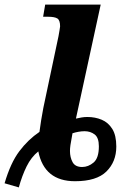

<svg xmlns="http://www.w3.org/2000/svg" viewBox="-22 -780 570 837"><path d="M-2 19Q24 -70 62.5 -121Q101 -172 150 -205Q153 -229 157.5 -256.5Q162 -284 167 -310L233 -622Q235 -635 237.5 -648Q240 -661 240 -665Q240 -692 228 -699.5Q216 -707 187 -707H166L175 -760H417L309 -263Q322 -266 334 -268Q346 -270 359 -270Q393 -270 421.5 -258Q450 -246 467.5 -218Q485 -190 485 -141Q485 -75 442 -32.5Q399 10 305 10Q171 10 145 -120Q114 -95 94 -54.5Q74 -14 60 37ZM336 -52Q363 -52 386 -71.5Q409 -91 409 -142Q409 -180 390.5 -194Q372 -208 347 -208Q334 -208 320 -205.5Q306 -203 294 -199Q287 -162 285 -147Q283 -132 283 -122Q283 -94 294.5 -73Q306 -52 336 -52Z"/></svg>

Font: Noto Serif
Style: Bold Italic
Weight: 700
Italic angle: -12°
Designer: Monotype Design Team
Foundry: Monotype Imaging Inc.
Version: Version 2.013